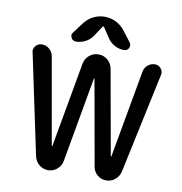

<svg xmlns="http://www.w3.org/2000/svg" viewBox="-100 -1074 1084 1145"><g transform="rotate(10 442.0 -501.0)"><path d="M448.2 -919.9Q447.3 -922.9 443.4 -922.9Q439.5 -922.9 438.5 -919.9L399.4 -860.4Q382.8 -835 355.5 -820.3Q328.1 -805.7 297.9 -805.7Q277.3 -805.7 268.6 -823.2Q264.6 -831.1 264.6 -838.9Q264.6 -848.6 272.5 -857.4L320.3 -920.9Q341.8 -949.2 374 -965.3Q406.2 -981.4 442.4 -981.4Q478.5 -981.4 510.7 -965.3Q543 -949.2 564.5 -920.9L613.3 -857.4Q620.1 -848.6 620.1 -838.9Q620.1 -831.1 617.2 -823.2Q608.4 -805.7 587.9 -805.7Q557.6 -805.7 530.8 -820.3Q503.9 -835 487.3 -860.4ZM445.3 -606.4Q444.3 -608.4 443.4 -608.4Q442.4 -608.4 441.4 -606.4L349.6 -89.8Q343.8 -60.5 320.3 -41Q296.9 -21.5 267.6 -21.5Q236.3 -21.5 212.9 -40.5Q189.5 -59.6 182.6 -89.8L54.7 -696.3Q52.7 -701.2 52.7 -707Q52.7 -722.7 63.5 -736.3Q78.1 -753.9 101.6 -753.9Q127 -753.9 146.5 -737.3Q166 -720.7 170.9 -695.3L263.7 -168.9Q264.6 -167 265.6 -167Q266.6 -167 267.6 -168.9L359.4 -682.6Q365.2 -713.9 389.2 -733.9Q413.1 -753.9 444.3 -753.9Q475.6 -753.9 499.5 -733.9Q523.4 -713.9 529.3 -682.6L621.1 -168.9Q622.1 -167 623 -167Q624 -167 625 -168.9L719.7 -697.3Q723.6 -721.7 742.7 -737.8Q761.7 -753.9 787.1 -753.9Q808.6 -753.9 822.3 -736.3Q833 -723.6 833 -709Q833 -703.1 832 -698.2L702.1 -88.9Q695.3 -59.6 671.9 -40.5Q648.4 -21.5 618.2 -21.5Q587.9 -21.5 564.9 -41Q542 -60.5 537.1 -89.8Z"/></g></svg>

Font: Gen Jyuu GothicX Medium
Style: Regular
Weight: 500
Designer: Ryoko NISHIZUKA (kana &amp; ideographs); Paul D. Hunt (Latin, Greek &amp; Cyrillic); Wenlong ZHANG (bopomofo); Sandoll C
Version: Version 1.058.20140828